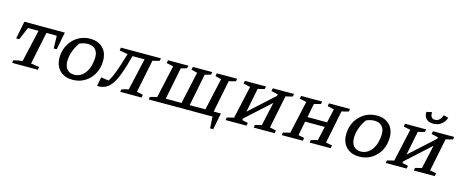

<svg xmlns="http://www.w3.org/2000/svg" viewBox="-46 -1481 5665 2360"><g transform="rotate(15 2786.5 -301.5)"><path d="M619 -527 575 -303H537L533 -464H401L316 -53L423 -37L415 0H90L94 -34Q123 -42 150.5 -47Q178 -52 208 -55L301 -464H167L98 -303H59L104 -527Z M858 9Q790 9 740 -18Q690 -45 662.5 -94.5Q635 -144 635 -212Q635 -280 658 -339Q681 -398 723 -442Q765 -486 821 -510.5Q877 -535 942 -535Q1043 -535 1103 -476Q1163 -417 1163 -316Q1163 -222 1123.5 -149Q1084 -76 1015 -33.5Q946 9 858 9ZM862 -56Q916 -56 960.5 -89.5Q1005 -123 1030 -183Q1039 -203 1045.5 -230.5Q1052 -258 1055.5 -285Q1059 -312 1059 -331Q1059 -395 1025 -430.5Q991 -466 929 -466Q880 -466 827 -443Q786 -390 762.5 -324Q739 -258 739 -196Q739 -130 771.5 -93Q804 -56 862 -56Z M1171 4 1193 -111 1290 -97Q1323 -146 1354 -229Q1385 -312 1418 -425L1432 -471L1326 -490L1333 -527H1842L1835 -494Q1796 -481 1748 -472L1663 -53L1743 -37L1736 0H1464L1471 -32Q1512 -49 1558 -55L1650 -463H1497Q1461 -324 1427.5 -232.5Q1394 -141 1357 -88.5Q1320 -36 1275 -15Q1230 6 1171 4Z M1827 0 1833 -33Q1856 -40 1875.5 -45Q1895 -50 1920 -55L2012 -471L1925 -490L1932 -527H2191L2184 -494Q2149 -480 2109 -472L2027 -63H2228L2317 -471L2241 -490L2248 -527H2496L2489 -494Q2469 -487 2451 -481.5Q2433 -476 2413 -472L2332 -63H2532L2622 -471L2545 -490L2553 -527H2812L2806 -494Q2783 -487 2762.5 -481.5Q2742 -476 2719 -472L2637 -63H2729L2688 148H2648L2639 0Z M2805 0 2811 -33Q2836 -41 2855 -45.5Q2874 -50 2899 -55L2991 -471L2903 -490L2910 -527H3179L3172 -494Q3154 -488 3133.5 -482Q3113 -476 3087 -472L3026 -166L3340 -451L3344 -471L3258 -490L3265 -527H3535L3529 -494Q3510 -488 3489 -482Q3468 -476 3441 -472L3356 -53L3436 -37L3429 0H3163L3169 -34Q3190 -40 3211 -45.5Q3232 -51 3252 -55L3318 -356L3008 -74L3003 -53L3078 -37L3072 0Z M3520 0 3526 -33Q3549 -40 3571 -45.5Q3593 -51 3614 -55L3706 -471L3618 -490L3625 -527H3893L3887 -494Q3859 -487 3841.5 -481.5Q3824 -476 3803 -472L3768 -296H4018L4057 -471L3973 -490L3980 -527H4248L4242 -494Q4216 -486 4196 -481Q4176 -476 4154 -472L4070 -53L4150 -37L4142 0H3875L3881 -32Q3902 -40 3923 -45.5Q3944 -51 3965 -55L4005 -234H3755L3719 -53L3795 -37L3788 0Z M4505 9Q4437 9 4387 -18Q4337 -45 4309.5 -94.5Q4282 -144 4282 -212Q4282 -280 4305 -339Q4328 -398 4370 -442Q4412 -486 4468 -510.5Q4524 -535 4589 -535Q4690 -535 4750 -476Q4810 -417 4810 -316Q4810 -222 4770.5 -149Q4731 -76 4662 -33.5Q4593 9 4505 9ZM4509 -56Q4563 -56 4607.5 -89.5Q4652 -123 4677 -183Q4686 -203 4692.5 -230.5Q4699 -258 4702.5 -285Q4706 -312 4706 -331Q4706 -395 4672 -430.5Q4638 -466 4576 -466Q4527 -466 4474 -443Q4433 -390 4409.5 -324Q4386 -258 4386 -196Q4386 -130 4418.5 -93Q4451 -56 4509 -56Z M4843 0 4849 -33Q4874 -41 4893 -45.5Q4912 -50 4937 -55L5029 -471L4941 -490L4948 -527H5217L5210 -494Q5192 -488 5171.5 -482Q5151 -476 5125 -472L5064 -166L5378 -451L5382 -471L5296 -490L5303 -527H5573L5567 -494Q5548 -488 5527 -482Q5506 -476 5479 -472L5394 -53L5474 -37L5467 0H5201L5207 -34Q5228 -40 5249 -45.5Q5270 -51 5290 -55L5356 -356L5046 -74L5041 -53L5116 -37L5110 0ZM5280 -617Q5223 -617 5191 -649.5Q5159 -682 5164 -736L5232 -751Q5227 -669 5290 -669Q5352 -669 5380 -751L5442 -736Q5427 -684 5383 -650.5Q5339 -617 5280 -617Z"/></g></svg>

Font: Piazzolla SC Medium
Style: Italic
Weight: 500
Italic angle: -11.3°
Designer: Juan Pablo del Peral
Foundry: Huerta Tipografica
Version: Version 1.330